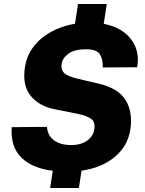

<svg xmlns="http://www.w3.org/2000/svg" viewBox="-20 -844 721 955"><path d="M229.5 91 242.5 5.5Q141 -7 86.5 -60Q32 -113 38 -211.5L213.5 -213Q217 -169.5 248.8 -146Q280.5 -122.5 334.5 -122.5Q383 -122.5 413.8 -145Q444.5 -167.5 449 -200.5Q455 -237 433.5 -252.8Q412 -268.5 365 -278L255 -300Q175 -315.5 133 -366.8Q91 -418 103.5 -506Q111.5 -565.5 146.2 -611Q181 -656.5 234.8 -686Q288.5 -715.5 353 -726L368 -824H511L496 -725.5Q587.5 -707.5 632.2 -648.2Q677 -589 662 -509.5L491 -508.5Q492.5 -549 476.8 -574Q461 -599 408 -599Q350.5 -599 320.8 -577.2Q291 -555.5 286.5 -526.5Q282.5 -498 298 -481.8Q313.5 -465.5 364 -453L472.5 -427.5Q569 -404.5 605 -345.8Q641 -287 628.5 -200.5Q616 -118 551.2 -63.8Q486.5 -9.5 385.5 5L372.5 91Z"/></svg>

Font: Public Sans ExtraBold
Style: Italic
Weight: 800
Italic angle: -8°
Designer: The Public Sans project authors (U.S. Web Design System). Libre Franklin designed by Pablo Impallari and Rodrigo Fuenzal
Version: Version 1.007; ttfautohint (v1.8.1) -l 8 -r 50 -G 200 -x 14 